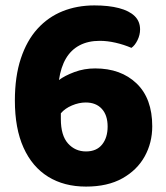

<svg xmlns="http://www.w3.org/2000/svg" viewBox="-20 -674 615 710"><path d="M498 -565Q498 -545 488.5 -525.5Q479 -506 466 -497Q438 -509 407.5 -516Q377 -523 349 -523Q306 -523 274.5 -506.5Q243 -490 224 -458Q205 -426 198 -378Q219 -394 255 -407.5Q291 -421 332 -421Q427 -421 485 -365.5Q543 -310 543 -207Q543 -146 515 -95.5Q487 -45 432.5 -14.5Q378 16 298 16Q217 16 158 -20.5Q99 -57 67 -128Q35 -199 35 -302Q35 -391 57 -457.5Q79 -524 118.5 -567.5Q158 -611 211.5 -632.5Q265 -654 329 -654Q382 -654 420 -644Q458 -634 478 -614.5Q498 -595 498 -565ZM298 -114Q337 -114 357.5 -139.5Q378 -165 378 -206Q378 -248 356.5 -271.5Q335 -295 297 -295Q272 -295 246 -284Q220 -273 205 -255V-234Q205 -173 231.5 -143.5Q258 -114 298 -114Z"/></svg>

Font: Baloo Tamma 2 ExtraBold
Style: Regular
Weight: 800
Designer: Divya Kowshik, Shuchita Grover and Ek Type
Foundry: Ek Type
Version: Version 1.700